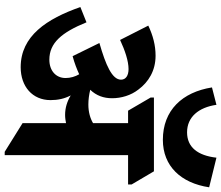

<svg xmlns="http://www.w3.org/2000/svg" viewBox="-82 -850 941 817"><g transform="rotate(90 388.5 -441.5)"><path d="M575 -664C687 -664 759 -741 777 -861L651 -892C642 -813 607 -767 543 -767C478 -767 437 -816 426 -892L352 -873C372 -747 449 -664 575 -664ZM266 -59C348 -59 406 -109 406 -186C406 -218 400 -245 386 -272C411 -257 438 -248 469 -248C482 -248 494 -250 504 -252V-67L626 9H640V-516H765V-531L709 -626H395V-612L451 -516H504V-367C484 -355 457 -347 425 -347C404 -347 382 -350 362 -355C387 -381 398 -412 398 -448C398 -487 386 -528 361 -560C329 -603 281 -633 217 -633C173 -633 131 -622 89 -602L150 -482C195 -503 240 -518 274 -518C302 -518 319 -506 319 -486C319 -448 257 -421 163 -394L219 -280C249 -288 274 -298 296 -308C306 -291 312 -271 312 -250C312 -209 281 -181 234 -181C163 -181 118 -233 75 -339L10 -313C60 -170 133 -59 266 -59Z"/></g></svg>

Font: Noto Serif Devanagari SemiCondensed ExtraBold
Style: Regular
Weight: 800
Width: 4
Designer: Universal Thirst, Indian Type Foundry and the Monotype Design Team
Foundry: Monotype Imaging Inc.
Version: Version 2.004